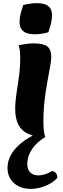

<svg xmlns="http://www.w3.org/2000/svg" viewBox="-20 -860 401 1226"><path d="M257 -88Q257 -51 260 -25Q263 1 269 15Q204 15 161 -4.5Q118 -24 97.5 -63.5Q77 -103 77 -164Q77 -210 85 -261.5Q93 -313 101 -370.5Q109 -428 109 -491Q109 -512 107 -533Q105 -554 99 -571Q122 -576 148.5 -579.5Q175 -583 194 -583Q257 -583 282 -563.5Q307 -544 307 -497Q307 -468 295 -407Q283 -346 270.5 -264Q258 -182 257 -88ZM289 -654Q269 -648 245.5 -644.5Q222 -641 199 -641Q176 -641 154 -647.5Q132 -654 118.5 -671Q105 -688 105 -720Q105 -748 112 -774Q119 -800 128 -828Q148 -833 172 -836.5Q196 -840 218 -840Q242 -840 263.5 -833.5Q285 -827 298.5 -810.5Q312 -794 312 -762Q312 -734 305 -708Q298 -682 289 -654ZM313 232Q346 238 346 276Q318 307 271.5 326.5Q225 346 177 346Q110 346 69 309Q28 272 28 212Q28 144 83 84Q138 24 235 -15L269 15Q215 47 184.5 92.5Q154 138 154 185Q154 221 172.5 240.5Q191 260 225 260Q246 260 269 252.5Q292 245 313 232Z"/></svg>

Font: Merienda Black
Style: Regular
Weight: 900
Designer: Eduardo Rodriguez Tunni
Foundry: Eduardo Rodriguez Tunni
Version: Version 2.001